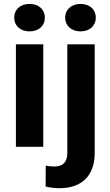

<svg xmlns="http://www.w3.org/2000/svg" viewBox="-20 -757 565 990"><path d="M53.2 -666C53.2 -625 84 -595.2 132.3 -595.2C180.7 -595.2 211.4 -625 211.4 -666C211.4 -707 180.7 -736.8 132.3 -736.8C84 -736.8 53.2 -707 53.2 -666ZM62 -528.3V0H203.1V-528.3ZM315.9 -666C315.9 -625 347.7 -595.2 395 -595.2C443.4 -595.2 474.1 -625 474.1 -666C474.1 -707 443.4 -736.8 395 -736.8C347.7 -736.8 315.9 -707 315.9 -666ZM327.1 31.7C327.1 78.1 305.2 101.6 260.7 101.6C246.1 101.6 231 100.1 215.8 97.2L215.3 205.1C238.3 210.4 262.2 213.4 286.6 213.4C401.4 213.4 468.3 149.4 468.3 31.7V-528.3H327.1Z"/></svg>

Font: Vazirmatn
Style: Bold
Weight: 700
Designer: Saber Rastikerdar
Foundry: Saber Rastikerdar
Version: Version 33.003